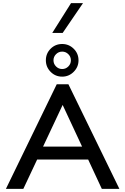

<svg xmlns="http://www.w3.org/2000/svg" viewBox="-20 -1215 805 1235"><path d="M635 0 547 -189H219L130 0H18L345 -673H420L748 0ZM508 -272 383 -540 257 -272ZM275 -827Q275 -871 305.5 -901.5Q336 -932 380 -932Q423 -932 454 -901.5Q485 -871 485 -827Q485 -784 454 -753Q423 -722 380 -722Q336 -722 305.5 -753Q275 -784 275 -827ZM436 -827Q436 -850 419.5 -866.5Q403 -883 380 -883Q357 -883 340.5 -866.5Q324 -850 324 -827Q324 -804 340.5 -787.5Q357 -771 380 -771Q403 -771 419.5 -787.5Q436 -804 436 -827ZM437 -1195H514L383 -1003H316Z"/></svg>

Font: Madhuban
Style: Regular
Weight: 400
Designer: jaikishan Patel
Foundry: MagicType
Version: Version 1.000